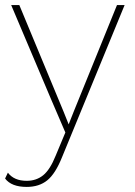

<svg xmlns="http://www.w3.org/2000/svg" viewBox="-23 -520 531 755"><path d="M467 -500 221 98Q195 163 163 189Q131 215 82 215Q22 215 -3 182L8 159Q32 191 82 191Q120 191 147 169Q174 147 196 92L234 1L179 -127L21 -500H53L227 -81L247 -31L268 -84L437 -500Z"/></svg>

Font: Elaine Sans ExtraLight
Style: Regular
Weight: 275
Designer: Wei Huang
Foundry: Wei Huang
Version: Version 2.001;December 24, 2019;FontCreator 12.0.0.2547 64-b